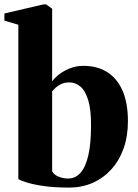

<svg xmlns="http://www.w3.org/2000/svg" viewBox="-23 -838 625 869"><path d="M-3 -744.5V-777L173 -818H186L213 -798.5V-469Q222 -483.5 242.8 -500Q263.5 -516.5 292.5 -528.2Q321.5 -540 354.5 -540Q417.5 -540 462.5 -511.5Q507.5 -483 531.8 -427.2Q556 -371.5 556 -289.5Q556 -220 535.8 -164.5Q515.5 -109 479.2 -69.8Q443 -30.5 395 -9.8Q347 11 291 11Q220 11 171.2 3.5Q122.5 -4 94.8 -13.2Q67 -22.5 60 -27V-726ZM291 -465Q269.5 -465 254.2 -457.8Q239 -450.5 229 -441.2Q219 -432 213 -425V-63Q220 -48 241 -39Q262 -30 284.5 -30Q319 -30 342 -56.5Q365 -83 377 -136Q389 -189 389 -268.5Q389.5 -342 376.2 -385Q363 -428 340.5 -446.5Q318 -465 291 -465Z"/></svg>

Font: Merriweather 96pt ExtraBold
Style: Regular
Weight: 800
Version: Version 2.100